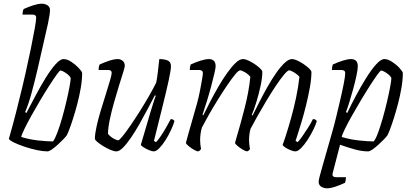

<svg xmlns="http://www.w3.org/2000/svg" viewBox="-20 -820 2229 1040"><path d="M237 0Q213 0 180 -7Q147 -14 114 -25Q81 -36 57 -47.5Q33 -59 28 -68Q34 -88 50.5 -148.5Q67 -209 85 -284Q102 -351 118 -422Q134 -493 147 -556Q160 -619 168 -664.5Q176 -710 176 -725Q176 -741 156 -741H102Q102 -758 108 -771Q134 -783 161 -791.5Q188 -800 207 -800Q223 -800 237 -791.5Q251 -783 251 -764Q251 -757 248.5 -739.5Q246 -722 240 -693L183 -443Q168 -379 151 -316.5Q134 -254 116 -213L123 -208Q146 -252 172.5 -302Q199 -352 227 -397.5Q255 -443 280.5 -471.5Q306 -500 324 -500Q344 -500 366.5 -485Q389 -470 406 -452Q423 -434 425 -425Q425 -388 417.5 -344Q410 -300 398.5 -256.5Q387 -213 375 -175.5Q363 -138 353.5 -114Q344 -90 341 -86Q336 -79 322.5 -65Q309 -51 292.5 -36Q276 -21 261 -10.5Q246 0 237 0ZM267 -54Q277 -66 290 -100Q303 -134 316 -179.5Q329 -225 339.5 -270Q350 -315 356.5 -350Q363 -385 363 -397Q359 -407 347.5 -416.5Q336 -426 324.5 -432Q313 -438 307 -438Q303 -438 286.5 -415Q270 -392 246.5 -355.5Q223 -319 197.5 -276Q172 -233 149.5 -192.5Q127 -152 112 -121Q97 -90 95 -78Q141 -64 188.5 -59Q236 -54 267 -54Z M610 0Q598 0 579 -8Q560 -16 541 -27.5Q522 -39 508.5 -50Q495 -61 494 -68Q494 -94 503 -135Q512 -176 526 -222Q540 -268 553.5 -310.5Q567 -353 576 -384.5Q585 -416 585 -426Q585 -441 564 -441H514Q514 -458 520 -471Q547 -483 573 -491.5Q599 -500 618 -500Q633 -500 644.5 -490.5Q656 -481 656 -463Q656 -456 646.5 -426Q637 -396 623.5 -352.5Q610 -309 596.5 -261Q583 -213 574 -169Q565 -125 565 -95Q577 -80 594.5 -70Q612 -60 620 -60Q626 -60 643.5 -81.5Q661 -103 685.5 -138.5Q710 -174 736.5 -216Q763 -258 786.5 -299Q810 -340 826 -372Q831 -395 835 -430.5Q839 -466 843 -500Q868 -500 887 -493Q906 -486 906 -461Q906 -441 893.5 -383.5Q881 -326 860 -242Q839 -158 814 -57L825 -50Q834 -58 849 -80Q864 -102 879 -128Q894 -154 905 -175Q919 -175 925 -164Q919 -143 906 -115Q893 -87 876.5 -61Q860 -35 843 -17.5Q826 0 813 0Q804 0 788 -6.5Q772 -13 758.5 -21.5Q745 -30 743 -36L793 -206Q804 -242 812.5 -269Q821 -296 824 -301L819 -304Q801 -270 779.5 -229Q758 -188 735 -147.5Q712 -107 689 -73.5Q666 -40 646 -20Q626 0 610 0Z M1054 0Q1046 0 1031 -8.5Q1016 -17 1002.5 -28Q989 -39 987 -46Q990 -59 999 -90.5Q1008 -122 1020.5 -166Q1033 -210 1047 -259Q1056 -292 1063 -327.5Q1070 -363 1074.5 -390Q1079 -417 1079 -424Q1079 -441 1057 -441H1008Q1008 -458 1013 -471Q1040 -483 1066.5 -491.5Q1093 -500 1112 -500Q1128 -500 1138 -491Q1148 -482 1148 -461Q1148 -451 1141 -421Q1134 -391 1123.5 -351.5Q1113 -312 1100.5 -271.5Q1088 -231 1077 -199L1081 -195Q1098 -230 1119 -270.5Q1140 -311 1163.5 -351.5Q1187 -392 1211 -425.5Q1235 -459 1256.5 -479.5Q1278 -500 1296 -500Q1309 -500 1326 -492Q1343 -484 1360 -472.5Q1377 -461 1388.5 -450Q1400 -439 1401 -432Q1401 -399 1391.5 -355Q1382 -311 1369 -268.5Q1356 -226 1344 -198L1348 -194Q1365 -228 1386 -269.5Q1407 -311 1430 -351.5Q1453 -392 1476.5 -425.5Q1500 -459 1522 -479.5Q1544 -500 1561 -500Q1574 -500 1591 -492Q1608 -484 1625 -472.5Q1642 -461 1653.5 -450Q1665 -439 1667 -432Q1667 -394 1658.5 -346.5Q1650 -299 1638 -250.5Q1626 -202 1613.5 -160.5Q1601 -119 1592 -91Q1583 -63 1581 -57L1592 -50Q1601 -58 1616.5 -80Q1632 -102 1648.5 -128Q1665 -154 1675 -175Q1690 -175 1696 -164Q1690 -143 1676 -115Q1662 -87 1645 -61Q1628 -35 1610.5 -17.5Q1593 0 1580 0Q1570 0 1555 -6Q1540 -12 1526.5 -20.5Q1513 -29 1511 -36Q1516 -48 1528.5 -86.5Q1541 -125 1556 -178Q1571 -231 1583.5 -290Q1596 -349 1602 -404Q1590 -418 1572 -428.5Q1554 -439 1546 -439Q1538 -439 1518 -415Q1498 -391 1473 -353.5Q1448 -316 1422 -272.5Q1396 -229 1373.5 -189Q1351 -149 1337 -122Q1333 -108 1331 -92Q1329 -76 1329 -60Q1329 -48 1330.5 -36Q1332 -24 1334 -13Q1333 -10 1329.5 -6.5Q1326 -3 1319 0Q1312 0 1297 -8.5Q1282 -17 1268.5 -28Q1255 -39 1253 -46Q1255 -54 1263 -81.5Q1271 -109 1282 -147.5Q1293 -186 1304 -230Q1315 -272 1323.5 -317Q1332 -362 1336 -404Q1325 -418 1307 -428.5Q1289 -439 1281 -439Q1272 -439 1253.5 -416.5Q1235 -394 1210.5 -358Q1186 -322 1160 -280Q1134 -238 1111.5 -198.5Q1089 -159 1074 -130Q1064 -97 1064 -60Q1064 -48 1065.5 -36Q1067 -24 1069 -13Q1067 -10 1064 -6.5Q1061 -3 1054 0Z M1751 200Q1735 200 1720.5 191.5Q1706 183 1706 164Q1706 151 1727.5 77.5Q1749 4 1781 -110Q1791 -145 1802.5 -192.5Q1814 -240 1825 -287.5Q1836 -335 1843 -372Q1850 -409 1850 -424Q1850 -441 1828 -441H1778Q1778 -458 1783 -471Q1810 -483 1836.5 -491.5Q1863 -500 1882 -500Q1898 -500 1908 -491Q1918 -482 1918 -461Q1918 -445 1911 -411Q1904 -377 1893 -337.5Q1882 -298 1871.5 -264Q1861 -230 1854 -213L1861 -208Q1881 -251 1908 -301.5Q1935 -352 1963 -397Q1991 -442 2017 -471Q2043 -500 2062 -500Q2081 -500 2104 -485Q2127 -470 2143.5 -452Q2160 -434 2162 -425Q2162 -388 2154.5 -344Q2147 -300 2135.5 -256.5Q2124 -213 2112 -175.5Q2100 -138 2090.5 -114Q2081 -90 2078 -86Q2073 -79 2059.5 -65Q2046 -51 2029.5 -36Q2013 -21 1998 -10.5Q1983 0 1974 0Q1941 0 1902.5 -10.5Q1864 -21 1822 -36L1782 118Q1779 131 1785 135.5Q1791 140 1801 140H1854Q1854 147 1852.5 156Q1851 165 1849 170Q1824 182 1797 191Q1770 200 1751 200ZM2004 -54Q2015 -66 2027.5 -100Q2040 -134 2053 -179.5Q2066 -225 2076.5 -270Q2087 -315 2093.5 -350Q2100 -385 2100 -397Q2096 -407 2084.5 -416.5Q2073 -426 2061.5 -432Q2050 -438 2045 -438Q2040 -438 2023.5 -415Q2007 -392 1983.5 -355.5Q1960 -319 1934.5 -276Q1909 -233 1886 -192.5Q1863 -152 1848 -121Q1833 -90 1831 -78Q1878 -64 1926 -59Q1974 -54 2004 -54Z"/></svg>

Font: Texturina 72pt 72pt ExtraLight
Style: Italic
Weight: 200
Italic angle: -11°
Designer: Guillermo Torres Carreño
Foundry: Omnibus-Type
Version: Version 1.002; ttfautohint (v1.8.3)